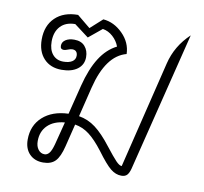

<svg xmlns="http://www.w3.org/2000/svg" viewBox="-63 -570 684 644"><g transform="rotate(10 279.0 -248.0)"><path d="M537 -500 419 -25Q415 -10 408.5 -3Q402 4 389 4Q370 4 352.5 -10Q335 -24 304 -66Q278 -100 255.5 -117Q233 -134 207 -138L188 -61Q179 -24 164.5 -9Q150 6 123 6Q94 6 76.5 -12Q59 -30 59 -61Q59 -109 91.5 -138.5Q124 -168 179 -170L204 -270Q219 -329 242.5 -366Q266 -403 300 -420Q293 -439 277.5 -453Q262 -467 243 -470L198 -433L149 -470Q117 -470 99 -451Q81 -432 81 -399Q81 -371 94.5 -355Q108 -339 131 -339Q150 -339 161 -346Q172 -353 172 -366Q172 -375 167.5 -380Q163 -385 154 -385Q148 -385 139.5 -381.5Q131 -378 126 -378Q114 -378 114 -390Q114 -403 125.5 -410.5Q137 -418 155 -418Q179 -418 191.5 -403.5Q204 -389 204 -367Q204 -341 184 -326Q164 -311 130 -311Q92 -311 69.5 -335Q47 -359 47 -400Q47 -447 75.5 -474.5Q104 -502 153 -502L198 -465L239 -502Q276 -499 305.5 -469.5Q335 -440 336 -401Q268 -383 240 -270L215 -168Q246 -163 272 -143.5Q298 -124 328 -85Q353 -53 365 -40.5Q377 -28 385 -28L474 -393Q489 -455 537 -500ZM172 -139Q135 -136 114 -115.5Q93 -95 93 -62Q93 -44 101.5 -33Q110 -22 123 -22Q132 -22 139 -30.5Q146 -39 152 -61Z"/></g></svg>

Font: Srisakdi
Style: Regular
Weight: 400
Designer: Cadson Demak Co.,Ltd.
Foundry: Cadson Demak Co.,Ltd.
Version: Version 1.000